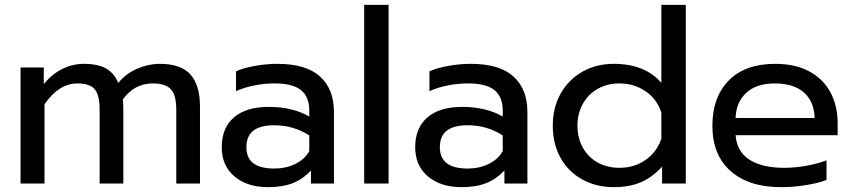

<svg xmlns="http://www.w3.org/2000/svg" viewBox="-20 -759 3529 794"><path d="M65 -480H161V-411Q195 -453 238 -474Q281 -495 327 -495Q385 -495 419 -475.5Q453 -456 469 -416Q501 -455 547.5 -475Q594 -495 641 -495Q729 -495 768 -450.5Q807 -406 807 -319V0H709V-306Q709 -365 687 -389.5Q665 -414 612 -414Q536 -414 488 -348Q490 -333 490 -299V0H392V-306Q392 -365 372 -389.5Q352 -414 300 -414Q224 -414 164 -328V0H65Z M897 -150Q897 -230 947.5 -273.5Q998 -317 1091 -317Q1190 -317 1259 -277V-302Q1259 -359 1224.5 -386.5Q1190 -414 1116 -414Q1072 -414 1030.5 -405.5Q989 -397 956 -382V-464Q986 -478 1034 -486.5Q1082 -495 1127 -495Q1246 -495 1303.5 -442.5Q1361 -390 1361 -297V0H1266V-54Q1235 -20 1192.5 -2.5Q1150 15 1089 15Q1002 15 949.5 -29.5Q897 -74 897 -150ZM1259 -134V-199Q1194 -241 1114 -241Q1056 -241 1027.5 -218.5Q999 -196 999 -150Q999 -62 1114 -62Q1162 -62 1201 -81Q1240 -100 1259 -134Z M1486 -739H1587V0H1486Z M1697 -150Q1697 -230 1747.5 -273.5Q1798 -317 1891 -317Q1990 -317 2059 -277V-302Q2059 -359 2024.5 -386.5Q1990 -414 1916 -414Q1872 -414 1830.5 -405.5Q1789 -397 1756 -382V-464Q1786 -478 1834 -486.5Q1882 -495 1927 -495Q2046 -495 2103.5 -442.5Q2161 -390 2161 -297V0H2066V-54Q2035 -20 1992.5 -2.5Q1950 15 1889 15Q1802 15 1749.5 -29.5Q1697 -74 1697 -150ZM2059 -134V-199Q1994 -241 1914 -241Q1856 -241 1827.5 -218.5Q1799 -196 1799 -150Q1799 -62 1914 -62Q1962 -62 2001 -81Q2040 -100 2059 -134Z M2266 -239Q2266 -314 2298.5 -372Q2331 -430 2388.5 -462.5Q2446 -495 2518 -495Q2648 -495 2715 -416V-739H2816V0H2718V-70Q2678 -26 2630.5 -5.5Q2583 15 2518 15Q2446 15 2388.5 -16.5Q2331 -48 2298.5 -105.5Q2266 -163 2266 -239ZM2715 -185V-293Q2698 -348 2650.5 -381Q2603 -414 2541 -414Q2492 -414 2452.5 -392Q2413 -370 2390.5 -330Q2368 -290 2368 -239Q2368 -188 2390.5 -148Q2413 -108 2452.5 -86.5Q2492 -65 2541 -65Q2603 -65 2649.5 -97.5Q2696 -130 2715 -185Z M2926 -239Q2926 -357 2993.5 -426Q3061 -495 3186 -495Q3269 -495 3327 -463.5Q3385 -432 3414.5 -376.5Q3444 -321 3444 -250V-200H3022Q3027 -132 3079.5 -98.5Q3132 -65 3222 -65Q3268 -65 3315 -73.5Q3362 -82 3398 -96V-15Q3366 -2 3313.5 6.5Q3261 15 3210 15Q3077 15 3001.5 -51.5Q2926 -118 2926 -239ZM3349 -271Q3347 -339 3304.5 -376.5Q3262 -414 3184 -414Q3108 -414 3066 -375Q3024 -336 3022 -271Z"/></svg>

Font: Prompt
Style: Regular
Weight: 400
Designer: Katatrad Team
Foundry: CadsonDemak
Version: Version 1.001